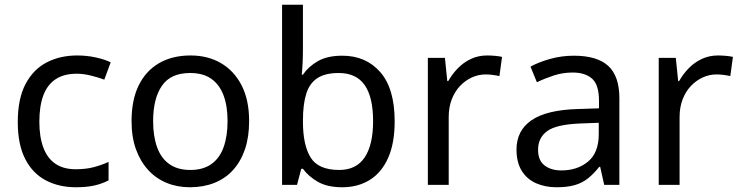

<svg xmlns="http://www.w3.org/2000/svg" viewBox="-20 -780 3127 810"><path d="M300 10Q229 10 173.5 -19Q118 -48 86.5 -109Q55 -170 55 -265Q55 -364 88 -426Q121 -488 177.5 -517Q234 -546 306 -546Q347 -546 385 -537.5Q423 -529 447 -517L420 -444Q396 -453 364 -461Q332 -469 304 -469Q250 -469 215 -446Q180 -423 163 -378Q146 -333 146 -266Q146 -202 163 -157Q180 -112 214 -89Q248 -66 299 -66Q343 -66 376.5 -75Q410 -84 438 -97V-19Q411 -5 378.5 2.5Q346 10 300 10Z M1031 -269Q1031 -202 1013.5 -150.5Q996 -99 963.5 -63Q931 -27 884.5 -8.5Q838 10 781 10Q728 10 683 -8.5Q638 -27 605 -63Q572 -99 553.5 -150.5Q535 -202 535 -269Q535 -358 565 -419.5Q595 -481 651 -513.5Q707 -546 784 -546Q857 -546 912.5 -513.5Q968 -481 999.5 -419.5Q1031 -358 1031 -269ZM626 -269Q626 -206 642.5 -159.5Q659 -113 694 -88Q729 -63 783 -63Q837 -63 872 -88Q907 -113 923.5 -159.5Q940 -206 940 -269Q940 -333 923 -378Q906 -423 871.5 -447.5Q837 -472 782 -472Q700 -472 663 -418Q626 -364 626 -269Z M1258 -575Q1258 -541 1256.5 -511.5Q1255 -482 1253 -465H1258Q1281 -499 1321 -522Q1361 -545 1424 -545Q1524 -545 1584.5 -475.5Q1645 -406 1645 -268Q1645 -176 1617.5 -114Q1590 -52 1540 -21Q1490 10 1424 10Q1361 10 1321 -13Q1281 -36 1258 -68H1251L1233 0H1170V-760H1258ZM1409 -472Q1352 -472 1319 -450.5Q1286 -429 1272 -384.5Q1258 -340 1258 -271V-267Q1258 -168 1290.5 -115.5Q1323 -63 1411 -63Q1483 -63 1518.5 -116Q1554 -169 1554 -269Q1554 -370 1518.5 -421Q1483 -472 1409 -472Z M2035 -546Q2050 -546 2067.5 -544.5Q2085 -543 2098 -540L2087 -459Q2074 -462 2058.5 -464Q2043 -466 2029 -466Q1998 -466 1970 -453Q1942 -440 1920 -416.5Q1898 -393 1885.5 -360Q1873 -327 1873 -286V0H1785V-536H1857L1867 -438H1871Q1888 -468 1912 -492.5Q1936 -517 1967 -531.5Q1998 -546 2035 -546Z M2401 -545Q2499 -545 2546 -502Q2593 -459 2593 -365V0H2529L2512 -76H2508Q2485 -47 2460.5 -27.5Q2436 -8 2404.5 1Q2373 10 2328 10Q2280 10 2241.5 -7Q2203 -24 2181 -59.5Q2159 -95 2159 -149Q2159 -229 2222 -272.5Q2285 -316 2416 -320L2507 -323V-355Q2507 -422 2478 -448Q2449 -474 2396 -474Q2354 -474 2316 -461.5Q2278 -449 2245 -433L2218 -499Q2253 -518 2301 -531.5Q2349 -545 2401 -545ZM2427 -259Q2327 -255 2288.5 -227Q2250 -199 2250 -148Q2250 -103 2277.5 -82Q2305 -61 2348 -61Q2416 -61 2461 -98.5Q2506 -136 2506 -214V-262Z M3009 -546Q3024 -546 3041.5 -544.5Q3059 -543 3072 -540L3061 -459Q3048 -462 3032.5 -464Q3017 -466 3003 -466Q2972 -466 2944 -453Q2916 -440 2894 -416.5Q2872 -393 2859.5 -360Q2847 -327 2847 -286V0H2759V-536H2831L2841 -438H2845Q2862 -468 2886 -492.5Q2910 -517 2941 -531.5Q2972 -546 3009 -546Z"/></svg>

Font: Noto Sans Thai
Style: Regular
Weight: 400
Designer: Monotype Design Team
Foundry: Monotype Imaging Inc.
Version: Version 2.001